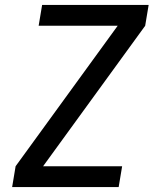

<svg xmlns="http://www.w3.org/2000/svg" viewBox="-20 -755 640 775"><path d="M29 0 43 -84 455 -651H136L150 -735H580L566 -651L154 -84H473L459 0Z"/></svg>

Font: Iosevka Medium Extended
Style: Italic
Weight: 500
Width: 7
Italic angle: -9°
Monospace: yes
Designer: Belleve Invis
Foundry: Belleve Invis
Version: Version 32.5.0; ttfautohint (v1.8.4)